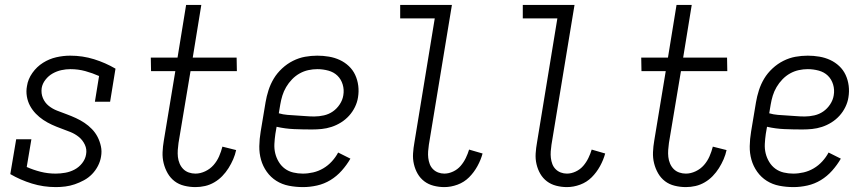

<svg xmlns="http://www.w3.org/2000/svg" viewBox="-20 -755 3540 783"><path d="M208 8Q157 8 110 -6.5Q63 -21 22 -45L46 -187H108L89 -74Q116 -62 145.5 -54.5Q175 -47 207 -47Q226 -47 246 -50.5Q266 -54 284 -63.5Q302 -73 315 -89.5Q328 -106 331 -125Q335 -146 326 -165Q317 -184 301.5 -196.5Q286 -209 267.5 -216.5Q249 -224 229.5 -231Q210 -238 191.5 -246.5Q173 -255 156.5 -266Q140 -277 126 -291.5Q112 -306 102.5 -323.5Q93 -341 89.5 -362Q86 -383 90 -404Q94 -432 112 -457.5Q130 -483 155.5 -499Q181 -515 209.5 -521.5Q238 -528 266 -528Q317 -528 363.5 -513.5Q410 -499 451 -475L429 -340H367L384 -445Q357 -457 328 -465Q299 -473 267 -473Q249 -473 230.5 -469Q212 -465 195 -455.5Q178 -446 165.5 -430Q153 -414 150 -396Q147 -374 155 -355Q163 -336 178.5 -323.5Q194 -311 213.5 -303.5Q233 -296 252 -289Q271 -282 289.5 -273.5Q308 -265 324.5 -254Q341 -243 355 -228.5Q369 -214 378 -196.5Q387 -179 391.5 -158.5Q396 -138 392 -116Q389 -97 379.5 -78.5Q370 -60 355.5 -45Q341 -30 322.5 -20Q304 -10 285 -3.5Q266 3 246.5 5.5Q227 8 208 8Z M777 8Q754 8 731.5 2.5Q709 -3 692 -16Q675 -29 664 -48Q653 -67 647.5 -89Q642 -111 643 -134.5Q644 -158 648 -181L695 -465H596L595 -520H704L739 -735H801L766 -520H945L946 -465H757L708 -172Q706 -158 705 -143.5Q704 -129 705.5 -115Q707 -101 712.5 -88Q718 -75 727.5 -65.5Q737 -56 750 -51.5Q763 -47 777 -47Q797 -47 817 -56.5Q837 -66 851 -82Q865 -98 873.5 -117.5Q882 -137 887 -157L943 -143Q939 -124 931 -105.5Q923 -87 912 -69.5Q901 -52 886.5 -37Q872 -22 854 -11.5Q836 -1 816.5 3.5Q797 8 777 8Z M1216 8Q1186 8 1158 2.5Q1130 -3 1107 -17.5Q1084 -32 1068 -54.5Q1052 -77 1044.5 -103.5Q1037 -130 1037.5 -159Q1038 -188 1043 -218L1063 -338Q1067 -362 1075 -387Q1083 -412 1096.5 -434.5Q1110 -457 1130.5 -476Q1151 -495 1175 -507Q1199 -519 1224 -523.5Q1249 -528 1274 -528Q1298 -528 1321.5 -524Q1345 -520 1365.5 -510.5Q1386 -501 1402.5 -485.5Q1419 -470 1428.5 -449.5Q1438 -429 1441 -405.5Q1444 -382 1440 -358Q1437 -338 1427.5 -318.5Q1418 -299 1403.5 -283Q1389 -267 1370.5 -255.5Q1352 -244 1332 -237.5Q1312 -231 1292 -229Q1272 -227 1252 -227Q1215 -227 1179 -228.5Q1143 -230 1108 -238L1103 -209Q1100 -188 1099 -168Q1098 -148 1102.5 -129.5Q1107 -111 1117 -94.5Q1127 -78 1142 -67Q1157 -56 1176 -51.5Q1195 -47 1215 -47Q1236 -47 1257.5 -52Q1279 -57 1298.5 -68.5Q1318 -80 1333.5 -97Q1349 -114 1359 -133L1409 -108Q1394 -82 1373.5 -59Q1353 -36 1327.5 -20.5Q1302 -5 1273 1.5Q1244 8 1216 8ZM1262 -280Q1281 -280 1301 -284.5Q1321 -289 1337.5 -300.5Q1354 -312 1365.5 -329.5Q1377 -347 1380 -366Q1384 -389 1377.5 -410.5Q1371 -432 1356 -446.5Q1341 -461 1319 -467Q1297 -473 1274 -473Q1256 -473 1237.5 -469Q1219 -465 1202 -455.5Q1185 -446 1171 -431.5Q1157 -417 1147 -400Q1137 -383 1131.5 -365Q1126 -347 1123 -329L1117 -293Q1134 -288 1152.5 -286.5Q1171 -285 1189.5 -284Q1208 -283 1226 -281.5Q1244 -280 1262 -280Z M1792 8Q1770 8 1748.5 2.5Q1727 -3 1710.5 -15.5Q1694 -28 1683.5 -46Q1673 -64 1668 -85.5Q1663 -107 1664.5 -129.5Q1666 -152 1670 -174L1753 -680H1612V-735H1823L1729 -165Q1727 -152 1726 -138Q1725 -124 1726.5 -111Q1728 -98 1732.5 -86Q1737 -74 1746 -65Q1755 -56 1767 -51.5Q1779 -47 1792 -47Q1810 -47 1828 -55.5Q1846 -64 1858.5 -78.5Q1871 -93 1879.5 -110.5Q1888 -128 1893 -145L1948 -129Q1941 -103 1927 -77.5Q1913 -52 1893 -32Q1873 -12 1846 -2Q1819 8 1792 8Z M2292 8Q2270 8 2248.5 2.5Q2227 -3 2210.5 -15.5Q2194 -28 2183.5 -46Q2173 -64 2168 -85.5Q2163 -107 2164.5 -129.5Q2166 -152 2170 -174L2253 -680H2112V-735H2323L2229 -165Q2227 -152 2226 -138Q2225 -124 2226.5 -111Q2228 -98 2232.5 -86Q2237 -74 2246 -65Q2255 -56 2267 -51.5Q2279 -47 2292 -47Q2310 -47 2328 -55.5Q2346 -64 2358.5 -78.5Q2371 -93 2379.5 -110.5Q2388 -128 2393 -145L2448 -129Q2441 -103 2427 -77.5Q2413 -52 2393 -32Q2373 -12 2346 -2Q2319 8 2292 8Z M2777 8Q2754 8 2731.5 2.5Q2709 -3 2692 -16Q2675 -29 2664 -48Q2653 -67 2647.5 -89Q2642 -111 2643 -134.5Q2644 -158 2648 -181L2695 -465H2596L2595 -520H2704L2739 -735H2801L2766 -520H2945L2946 -465H2757L2708 -172Q2706 -158 2705 -143.5Q2704 -129 2705.5 -115Q2707 -101 2712.5 -88Q2718 -75 2727.5 -65.5Q2737 -56 2750 -51.5Q2763 -47 2777 -47Q2797 -47 2817 -56.5Q2837 -66 2851 -82Q2865 -98 2873.5 -117.5Q2882 -137 2887 -157L2943 -143Q2939 -124 2931 -105.5Q2923 -87 2912 -69.5Q2901 -52 2886.5 -37Q2872 -22 2854 -11.5Q2836 -1 2816.5 3.5Q2797 8 2777 8Z M3216 8Q3186 8 3158 2.5Q3130 -3 3107 -17.5Q3084 -32 3068 -54.5Q3052 -77 3044.5 -103.5Q3037 -130 3037.5 -159Q3038 -188 3043 -218L3063 -338Q3067 -362 3075 -387Q3083 -412 3096.5 -434.5Q3110 -457 3130.5 -476Q3151 -495 3175 -507Q3199 -519 3224 -523.5Q3249 -528 3274 -528Q3298 -528 3321.5 -524Q3345 -520 3365.5 -510.5Q3386 -501 3402.5 -485.5Q3419 -470 3428.5 -449.5Q3438 -429 3441 -405.5Q3444 -382 3440 -358Q3437 -338 3427.5 -318.5Q3418 -299 3403.5 -283Q3389 -267 3370.5 -255.5Q3352 -244 3332 -237.5Q3312 -231 3292 -229Q3272 -227 3252 -227Q3215 -227 3179 -228.5Q3143 -230 3108 -238L3103 -209Q3100 -188 3099 -168Q3098 -148 3102.5 -129.5Q3107 -111 3117 -94.5Q3127 -78 3142 -67Q3157 -56 3176 -51.5Q3195 -47 3215 -47Q3236 -47 3257.5 -52Q3279 -57 3298.5 -68.5Q3318 -80 3333.5 -97Q3349 -114 3359 -133L3409 -108Q3394 -82 3373.5 -59Q3353 -36 3327.5 -20.5Q3302 -5 3273 1.5Q3244 8 3216 8ZM3262 -280Q3281 -280 3301 -284.5Q3321 -289 3337.5 -300.5Q3354 -312 3365.5 -329.5Q3377 -347 3380 -366Q3384 -389 3377.5 -410.5Q3371 -432 3356 -446.5Q3341 -461 3319 -467Q3297 -473 3274 -473Q3256 -473 3237.5 -469Q3219 -465 3202 -455.5Q3185 -446 3171 -431.5Q3157 -417 3147 -400Q3137 -383 3131.5 -365Q3126 -347 3123 -329L3117 -293Q3134 -288 3152.5 -286.5Q3171 -285 3189.5 -284Q3208 -283 3226 -281.5Q3244 -280 3262 -280Z"/></svg>

Font: Iosevka Curly Slab Light
Style: Italic
Weight: 300
Italic angle: -9°
Monospace: yes
Designer: Belleve Invis
Foundry: Belleve Invis
Version: Version 22.1.2; ttfautohint (v1.8.4)